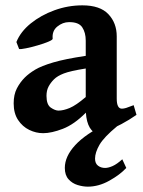

<svg xmlns="http://www.w3.org/2000/svg" viewBox="-20 -489 540 726"><path d="M143.1 14.6Q116.2 14.6 90.6 2.2Q64.9 -10.3 48.3 -35.4Q31.7 -60.5 31.7 -98.1Q31.7 -131.3 43.7 -154.5Q55.7 -177.7 73.7 -195.8Q89.4 -211.4 113 -225.6Q136.7 -239.7 181.2 -252.9Q225.6 -266.1 304.2 -277.8V-335.4Q304.2 -365.7 291 -385.7Q277.8 -405.8 240.7 -405.3Q217.3 -405.3 196.8 -388.7Q176.3 -372.1 179.2 -342.8Q179.7 -338.4 162.8 -331.3Q146 -324.2 122.3 -317.4Q98.6 -310.5 78.4 -306.4Q58.1 -302.2 52.2 -303.7L42 -330.1Q57.6 -369.1 96.2 -400.4Q134.8 -431.6 186 -450.2Q237.3 -468.8 291.5 -468.8Q358.4 -468.8 389.9 -435.3Q421.4 -401.9 421.4 -351.6V-116.2Q421.4 -78.1 440.9 -78.1Q447.8 -78.1 456.8 -80.8Q465.8 -83.5 485.4 -91.3L496.1 -54.7Q468.8 -35.6 439.5 -20Q410.2 -4.4 386.2 5.1Q362.3 14.6 350.1 14.6Q332 14.6 319.6 -6.1Q307.1 -26.9 304.7 -63Q260.7 -18.6 217.8 -2Q174.8 14.6 143.1 14.6ZM201.2 -70.8Q219.7 -70.8 243.7 -80.8Q267.6 -90.8 304.2 -122.1V-230Q245.6 -220.7 221.2 -211.2Q196.8 -201.7 184.1 -189Q171.4 -176.3 163.6 -161.6Q155.8 -147 155.8 -126.5Q155.8 -93.3 172.1 -82Q188.5 -70.8 201.2 -70.8ZM312 216.8Q293.9 216.8 273.7 210.7Q253.4 204.6 239.3 189Q225.1 173.3 225.1 146Q225.1 102.5 264.4 59.8Q303.7 17.1 382.8 -21L422.9 -11.7Q372.6 29.8 356 58.8Q339.4 87.9 339.4 110.8Q339.4 128.9 350.6 137.5Q361.8 146 377.4 146Q389.6 146 405.8 138.9Q421.9 131.8 442.4 113.3L457.5 146Q433.6 171.9 393.3 194.3Q353 216.8 312 216.8Z"/></svg>

Font: David Libre
Style: Bold
Weight: 700
Designer: Ismar David, J. Victor Gaultney, Annie Olsen and Meir Sadan
Foundry: Monotype Imaging Inc. & SIL International
Version: Version 1.100; ttfautohint (v1.8.4.7-5d5b)